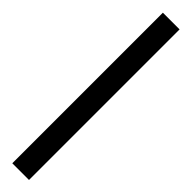

<svg xmlns="http://www.w3.org/2000/svg" viewBox="25 -197 449 449"><g transform="rotate(-45 250.0 27.5)"><path d="M498 0V55.2H0V0Z"/></g></svg>

Font: Steps Mono
Style: Regular
Weight: 400
Width: 3
Version: Version 1.000;PS 001.000;hotconv 1.0.70;makeotf.lib2.5.58329